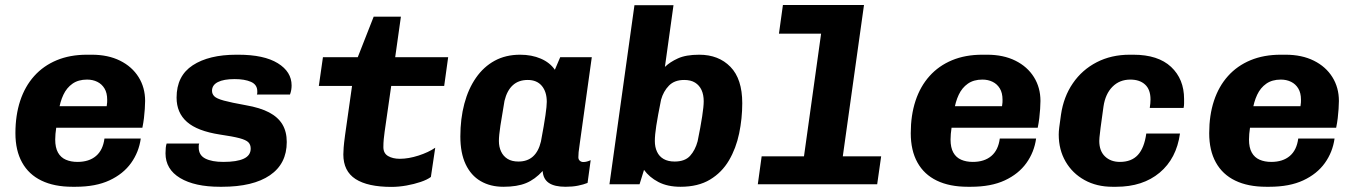

<svg xmlns="http://www.w3.org/2000/svg" viewBox="-20 -741 5440 772"><path d="M271.5 10Q198 10 146.8 -14.8Q95.5 -39.5 68.8 -87.8Q42 -136 42 -205.5Q42 -277.5 61.2 -335.8Q80.5 -394 117.5 -435.2Q154.5 -476.5 208 -498.8Q261.5 -521 329.5 -521H349Q414.5 -521 462.8 -497Q511 -473 537.2 -431Q563.5 -389 563.5 -335Q563.5 -320.5 562.2 -302.8Q561 -285 558.8 -266Q556.5 -247 552.5 -227.5H137.5L215 -278Q210.5 -256.5 206.2 -228.8Q202 -201 202 -180Q202 -147.5 213.2 -127.5Q224.5 -107.5 244.8 -98.8Q265 -90 291.5 -90Q338 -90 366 -113.8Q394 -137.5 400 -184H546Q538.5 -129.5 507 -85.5Q475.5 -41.5 420.2 -15.8Q365 10 283.5 10ZM216 -294.5 149.5 -314H409Q410.5 -323.5 410.8 -329.2Q411 -335 411 -340Q411 -367.5 400.2 -385.2Q389.5 -403 371.2 -412Q353 -421 330 -421Q295 -421 271.5 -404.5Q248 -388 234.8 -359.8Q221.5 -331.5 216 -294.5Z M864.5 10Q763 10 704.2 -25.2Q645.5 -60.5 645.5 -124.5Q645.5 -137 646.5 -146.8Q647.5 -156.5 650 -164H781Q779.5 -161 779.2 -157.8Q779 -154.5 779 -148Q779 -117 805.5 -103.5Q832 -90 878 -90Q932.5 -90 960.2 -103Q988 -116 988 -143.5Q988 -159.5 978.5 -169Q969 -178.5 942.5 -185.5Q916 -192.5 864.5 -200Q773.5 -214 731.8 -250.8Q690 -287.5 690 -348.5Q690 -436 755 -478.5Q820 -521 930.5 -521H938Q1041.5 -521 1097 -486.8Q1152.5 -452.5 1152.5 -397.5Q1152.5 -388.5 1151 -379.5Q1149.5 -370.5 1146 -361H1013Q1014.5 -365 1014.5 -367.8Q1014.5 -370.5 1014.5 -375Q1014 -401 988.8 -412Q963.5 -423 923.5 -423Q879.5 -423 856 -411Q832.5 -399 832.5 -376Q832.5 -363 841.8 -353.8Q851 -344.5 880.2 -336.5Q909.5 -328.5 968 -318Q1026 -308 1062 -289Q1098 -270 1115.5 -240.8Q1133 -211.5 1133 -170Q1133 -82.5 1065.2 -36.2Q997.5 10 872.5 10Z M1554 10.5Q1458.5 10.5 1409.5 -21.2Q1360.5 -53 1360.5 -120Q1360.5 -132 1361.8 -148.2Q1363 -164.5 1367.5 -198L1395.5 -395.5H1262L1278.5 -511H1418.5L1482.5 -674H1592L1569 -511H1782L1766 -395.5H1553L1526.5 -211Q1524.5 -196.5 1523 -181.5Q1521.5 -166.5 1521.5 -149.5Q1521.5 -124.5 1540.5 -113.5Q1559.5 -102.5 1587.5 -102.5Q1622.5 -102.5 1662.8 -115.5Q1703 -128.5 1730 -147L1712.5 -29.5Q1698 -18.5 1671.5 -9.5Q1645 -0.5 1614 5Q1583 10.5 1554 10.5Z M2004 10Q1951.5 10 1912.5 -12.8Q1873.5 -35.5 1852.2 -80.8Q1831 -126 1831 -192Q1831 -263.5 1847 -323.8Q1863 -384 1893.8 -428.2Q1924.5 -472.5 1969 -496.8Q2013.5 -521 2071 -521Q2118 -521 2154.5 -505.2Q2191 -489.5 2211 -460.5L2232.5 -511H2359.5L2311.5 -166.5Q2307.5 -141 2306.5 -129Q2305.5 -117 2305.5 -108.5Q2305.5 -100 2311.2 -94.8Q2317 -89.5 2325.5 -89.5Q2332.5 -89.5 2340 -91.5Q2347.5 -93.5 2355 -97L2342.5 -5.5Q2326.5 1 2304.2 5.5Q2282 10 2254 10Q2209.5 10 2186.8 -5.5Q2164 -21 2162 -53.5Q2131 -19.5 2095.2 -4.8Q2059.5 10 2004 10ZM2064.5 -91.5Q2100.5 -91.5 2123 -111.8Q2145.5 -132 2155 -172Q2168 -241 2173.2 -277.8Q2178.5 -314.5 2178.5 -331.5Q2178.5 -372 2158.5 -395.8Q2138.5 -419.5 2102 -419.5Q2065 -419.5 2041.8 -398.2Q2018.5 -377 2008.5 -335.5Q1998 -275.5 1992 -235.5Q1986 -195.5 1986 -174Q1986 -150.5 1994.8 -131.8Q2003.5 -113 2020.8 -102.2Q2038 -91.5 2064.5 -91.5Z M2716.5 10Q2664 10 2627.2 -9.2Q2590.5 -28.5 2569.5 -58L2551.5 0H2430.5L2531 -720H2688L2653.5 -472Q2673.5 -491.5 2705.8 -506.2Q2738 -521 2791.5 -521Q2869.5 -521 2917 -472.2Q2964.5 -423.5 2964.5 -326Q2964.5 -264.5 2952 -204.5Q2939.5 -144.5 2911 -96Q2882.5 -47.5 2834.8 -18.8Q2787 10 2716.5 10ZM2692.5 -91.5Q2734 -91.5 2754.8 -114.5Q2775.5 -137.5 2785 -173Q2797 -231.5 2803.2 -272.2Q2809.5 -313 2809.5 -334Q2809.5 -360 2800.8 -379Q2792 -398 2774.8 -408.8Q2757.5 -419.5 2731 -419.5Q2692 -419.5 2669.8 -396.8Q2647.5 -374 2638 -340Q2624.5 -273 2618.8 -235.5Q2613 -198 2613 -174Q2613 -149.5 2621.8 -130.8Q2630.5 -112 2648.2 -101.8Q2666 -91.5 2692.5 -91.5Z M3197 0 3281.5 -605.5H3112L3128 -721H3454L3353 0ZM3027 0 3042.5 -112.5H3523L3507 0Z M3871.5 10Q3798 10 3746.8 -14.8Q3695.5 -39.5 3668.8 -87.8Q3642 -136 3642 -205.5Q3642 -277.5 3661.2 -335.8Q3680.5 -394 3717.5 -435.2Q3754.5 -476.5 3808 -498.8Q3861.5 -521 3929.5 -521H3949Q4014.5 -521 4062.8 -497Q4111 -473 4137.2 -431Q4163.5 -389 4163.5 -335Q4163.5 -320.5 4162.2 -302.8Q4161 -285 4158.8 -266Q4156.5 -247 4152.5 -227.5H3737.5L3815 -278Q3810.5 -256.5 3806.2 -228.8Q3802 -201 3802 -180Q3802 -147.5 3813.2 -127.5Q3824.5 -107.5 3844.8 -98.8Q3865 -90 3891.5 -90Q3938 -90 3966 -113.8Q3994 -137.5 4000 -184H4146Q4138.5 -129.5 4107 -85.5Q4075.5 -41.5 4020.2 -15.8Q3965 10 3883.5 10ZM3816 -294.5 3749.5 -314H4009Q4010.5 -323.5 4010.8 -329.2Q4011 -335 4011 -340Q4011 -367.5 4000.2 -385.2Q3989.5 -403 3971.2 -412Q3953 -421 3930 -421Q3895 -421 3871.5 -404.5Q3848 -388 3834.8 -359.8Q3821.5 -331.5 3816 -294.5Z M4453 10Q4389.5 10 4340.8 -17Q4292 -44 4264.5 -91.5Q4237 -139 4237 -200Q4237 -212.5 4239 -228.5Q4241 -244.5 4246 -279.5Q4256.5 -352 4293.8 -406.2Q4331 -460.5 4389.8 -490.8Q4448.5 -521 4522 -521H4537Q4636.5 -521 4688.8 -472Q4741 -423 4741 -343Q4741 -334.5 4741 -325.2Q4741 -316 4739 -307H4603Q4606 -326 4606 -341Q4606 -381 4584.2 -401Q4562.5 -421 4525 -421Q4481.5 -421 4453 -392.2Q4424.5 -363.5 4417 -313Q4409 -255.5 4405.2 -227Q4401.5 -198.5 4400.8 -188.8Q4400 -179 4400 -174.5Q4400 -134 4423 -112Q4446 -90 4483 -90Q4529.5 -90 4555.2 -118Q4581 -146 4589 -204H4724.5Q4710.5 -103.5 4642.8 -46.8Q4575 10 4468 10Z M5071.5 10Q4998 10 4946.8 -14.8Q4895.5 -39.5 4868.8 -87.8Q4842 -136 4842 -205.5Q4842 -277.5 4861.2 -335.8Q4880.5 -394 4917.5 -435.2Q4954.5 -476.5 5008 -498.8Q5061.5 -521 5129.5 -521H5149Q5214.5 -521 5262.8 -497Q5311 -473 5337.2 -431Q5363.5 -389 5363.5 -335Q5363.5 -320.5 5362.2 -302.8Q5361 -285 5358.8 -266Q5356.5 -247 5352.5 -227.5H4937.5L5015 -278Q5010.5 -256.5 5006.2 -228.8Q5002 -201 5002 -180Q5002 -147.5 5013.2 -127.5Q5024.5 -107.5 5044.8 -98.8Q5065 -90 5091.5 -90Q5138 -90 5166 -113.8Q5194 -137.5 5200 -184H5346Q5338.5 -129.5 5307 -85.5Q5275.5 -41.5 5220.2 -15.8Q5165 10 5083.5 10ZM5016 -294.5 4949.5 -314H5209Q5210.5 -323.5 5210.8 -329.2Q5211 -335 5211 -340Q5211 -367.5 5200.2 -385.2Q5189.5 -403 5171.2 -412Q5153 -421 5130 -421Q5095 -421 5071.5 -404.5Q5048 -388 5034.8 -359.8Q5021.5 -331.5 5016 -294.5Z"/></svg>

Font: Chivo Mono Medium
Style: Italic
Weight: 500
Italic angle: -8.05°
Monospace: yes
Designer: Hector Gatti
Foundry: Omnibus-Type
Version: Version 1.008